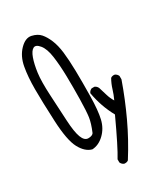

<svg xmlns="http://www.w3.org/2000/svg" viewBox="-209 -837 918 1050"><g transform="rotate(-30 250.0 -311.5)"><path d="M255.9 119.1Q242.2 113.3 236.3 99.6V80.1Q270.5 25.4 346.7 -139.6Q325.2 -178.7 310.5 -220.7Q295.9 -262.7 288.1 -307.6Q293.9 -321.3 307.6 -327.1H325.2Q338.9 -321.3 344.7 -307.6Q352.5 -282.2 360.4 -255.9Q368.2 -229.5 381.8 -208Q395.5 -237.3 404.3 -266.6Q413.1 -295.9 428.7 -323.2Q438.5 -331.1 454.1 -329.1Q467.8 -323.2 473.6 -309.6V-288.1Q436.5 -182.6 389.6 -82.5Q342.8 17.6 282.2 113.3Q272.5 121.1 255.9 119.1ZM144.5 -36.1Q103.5 -46.9 76.2 -98.1Q48.8 -149.4 43 -274.4Q37.1 -399.4 37.1 -477.5Q37.1 -555.7 47.9 -614.7Q58.6 -673.8 94.7 -710.9Q130.9 -748 166 -740.2Q201.2 -732.4 219.7 -710.9Q238.3 -689.5 252.4 -655.3Q266.6 -621.1 272.5 -572.8Q278.3 -524.4 279.8 -453.6Q281.2 -382.8 279.8 -293.5Q278.3 -204.1 266.6 -154.3Q254.9 -104.5 220.2 -71.3Q185.5 -38.1 144.5 -36.1ZM189.5 -112.3Q210.9 -163.1 215.8 -197.3Q220.7 -231.4 222.2 -307.1Q223.6 -382.8 222.2 -453.6Q220.7 -524.4 212.9 -579.6Q205.1 -634.8 183.6 -661.1Q162.1 -687.5 144.5 -678.7Q127 -669.9 114.3 -634.8Q101.6 -599.6 94.7 -548.3Q87.9 -497.1 92.8 -407.2Q97.7 -317.4 101.6 -243.2Q105.5 -168.9 118.7 -134.3Q131.8 -99.6 156.2 -99.6Q180.7 -99.6 189.5 -112.3Z"/></g></svg>

Font: NaikaiFont
Style: Regular
Weight: 400
Version: Version 1.67